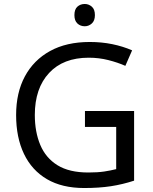

<svg xmlns="http://www.w3.org/2000/svg" viewBox="-20 -935 768 965"><path d="M407 -377H654V-27Q596 -8 537 1Q478 10 403 10Q292 10 216 -34.5Q140 -79 100.5 -161.5Q61 -244 61 -357Q61 -469 105 -551Q149 -633 231.5 -678.5Q314 -724 431 -724Q491 -724 544.5 -713Q598 -702 644 -682L610 -604Q572 -621 524.5 -633Q477 -645 426 -645Q298 -645 226.5 -568Q155 -491 155 -357Q155 -272 182.5 -206.5Q210 -141 269 -104.5Q328 -68 424 -68Q471 -68 504 -73Q537 -78 564 -85V-297H407ZM406 -915Q426 -915 441.5 -901.5Q457 -888 457 -859Q457 -831 441.5 -817Q426 -803 406 -803Q384 -803 369 -817Q354 -831 354 -859Q354 -888 369 -901.5Q384 -915 406 -915Z"/></svg>

Font: Noto Sans PhagsPa
Style: Regular
Weight: 400
Designer: Monotype Design Team
Foundry: Monotype Imaging Inc.
Version: Version 2.004; ttfautohint (v1.8.4.7-5d5b)